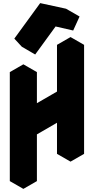

<svg xmlns="http://www.w3.org/2000/svg" viewBox="-20 -1163 603 1233"><path d="M217 -700V-400L433 -525V-825L520 -875V-175L433 -125V-425L217 -300V0L130 50V-650ZM337 -993 206 -813 158 -865 325 -1093 491 -1057 450 -967ZM433 -425V-125L346 -175V-475ZM520 -875 433 -825 346 -875 433 -925ZM433 -825V-525L346 -575V-875ZM491 -1057 325 -1093 238 -1143 404 -1107ZM433 -525 217 -400 130 -450 346 -575ZM325 -1093 158 -865 72 -915 238 -1143ZM158 -865 206 -813 120 -863 72 -915ZM217 -700 130 -650 43 -700 130 -750ZM130 -650V50L43 0V-700Z"/></svg>

Font: Nabla
Style: Regular
Weight: 400
Designer: Arthur Reinders Folmer
Foundry: Typearture
Version: Version 1.002